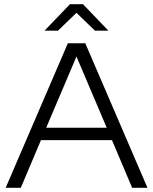

<svg xmlns="http://www.w3.org/2000/svg" viewBox="-20 -894 729 914"><path d="M344 -625 200 -286H488ZM79 0H7L303 -688H386L682 0H609L513 -227H175ZM313 -874H375L496 -748H432L344 -833L256 -748H192Z"/></svg>

Font: Roundo
Style: Regular
Weight: 400
Designer: Namrata Goyal (Gurmukhi), Shiva Nallaperumal (Latin)
Foundry: Indian Type Foundry
Version: Version 1.000;PS 1.0;hotconv 1.0.88;makeotf.lib2.5.647800